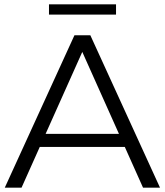

<svg xmlns="http://www.w3.org/2000/svg" viewBox="-20 -862 757 882"><path d="M2 0 322 -700H395L715 0H637L343 -657H373L79 0ZM128 -187 150 -247H557L579 -187ZM205 -795V-842H513V-795Z"/></svg>

Font: MOST Montserrat
Style: Regular
Weight: 400
Designer: Julieta Ulanovsky
Foundry: Julieta Ulanovsky
Version: Version 8.000;March 11, 2024;FontCreator 15.0.0.2926 64-bit